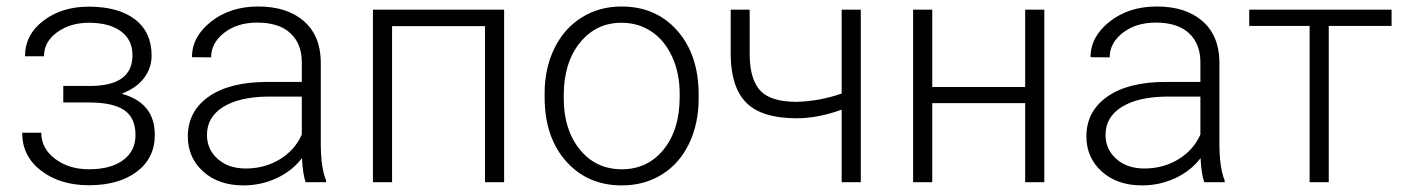

<svg xmlns="http://www.w3.org/2000/svg" viewBox="-20 -558 4301 588"><path d="M385.7 -388.7Q385.7 -436.5 350.1 -462.4Q314.5 -488.3 252 -488.3Q195.3 -488.3 155 -459.2Q114.7 -430.2 114.7 -385.7H56.6Q56.6 -451.7 113 -494.6Q169.4 -537.6 252 -537.6Q342.8 -537.6 393.6 -498.5Q444.3 -459.5 444.3 -387.7Q444.3 -349.6 420.9 -318.8Q397.5 -288.1 352.5 -271Q454.1 -243.2 454.1 -145Q454.1 -73.7 398.9 -32.2Q343.8 9.3 252.4 9.3Q164.1 9.3 106 -35.2Q47.9 -79.6 47.9 -151.4H106.4Q106.4 -103.5 148.7 -71.5Q190.9 -39.6 252.4 -39.6Q319.3 -39.6 357.2 -67.6Q395 -95.7 395 -144Q395 -197.3 360.4 -220.7Q325.7 -244.1 254.4 -244.1H173.8V-294.9H264.2Q385.7 -297.9 385.7 -388.7Z M916 0Q907.2 -24.9 904.8 -73.7Q874 -33.7 826.4 -12Q778.8 9.8 725.6 9.8Q649.4 9.8 602.3 -32.7Q555.2 -75.2 555.2 -140.1Q555.2 -217.3 619.4 -262.2Q683.6 -307.1 798.3 -307.1H904.3V-367.2Q904.3 -423.8 869.4 -456.3Q834.5 -488.8 767.6 -488.8Q706.5 -488.8 666.5 -457.5Q626.5 -426.3 626.5 -382.3L567.9 -382.8Q567.9 -445.8 626.5 -491.9Q685.1 -538.1 770.5 -538.1Q858.9 -538.1 909.9 -493.9Q960.9 -449.7 962.4 -370.6V-120.6Q962.4 -43.9 978.5 -5.9V0ZM732.4 -42Q791 -42 837.2 -70.3Q883.3 -98.6 904.3 -146V-262.2H799.8Q712.4 -261.2 663.1 -230.2Q613.8 -199.2 613.8 -145Q613.8 -100.6 646.7 -71.3Q679.7 -42 732.4 -42Z M1523.9 0H1465.3V-478H1180.7V0H1122.1V-528.3H1523.9Z M1647.9 -272Q1647.9 -348.1 1677.5 -409.2Q1707 -470.2 1761 -504.2Q1814.9 -538.1 1883.3 -538.1Q1988.8 -538.1 2054.2 -464.1Q2119.6 -390.1 2119.6 -268.1V-255.9Q2119.6 -179.2 2090.1 -117.9Q2060.5 -56.6 2006.8 -23.4Q1953.1 9.8 1884.3 9.8Q1779.3 9.8 1713.6 -64.2Q1647.9 -138.2 1647.9 -260.3ZM1706.5 -255.9Q1706.5 -161.1 1755.6 -100.3Q1804.7 -39.6 1884.3 -39.6Q1963.4 -39.6 2012.5 -100.3Q2061.5 -161.1 2061.5 -260.7V-272Q2061.5 -332.5 2039.1 -382.8Q2016.6 -433.1 1976.1 -460.7Q1935.5 -488.3 1883.3 -488.3Q1805.2 -488.3 1755.9 -427Q1706.5 -365.7 1706.5 -266.6Z M2616.2 0H2557.6V-222.2Q2485.4 -195.8 2419.4 -195.8Q2314.5 -195.8 2267.1 -241.9Q2219.7 -288.1 2217.8 -385.7V-528.3H2275.9V-388.7Q2276.9 -313 2309.3 -279.5Q2341.8 -246.1 2419.4 -246.1Q2490.2 -248 2557.6 -271.5V-528.3H2616.2Z M3178.2 0H3119.6V-242.2H2835V0H2776.4V-528.3H2835V-291.5H3119.6V-528.3H3178.2Z M3668 0Q3659.2 -24.9 3656.7 -73.7Q3626 -33.7 3578.4 -12Q3530.8 9.8 3477.5 9.8Q3401.4 9.8 3354.2 -32.7Q3307.1 -75.2 3307.1 -140.1Q3307.1 -217.3 3371.3 -262.2Q3435.5 -307.1 3550.3 -307.1H3656.2V-367.2Q3656.2 -423.8 3621.3 -456.3Q3586.4 -488.8 3519.5 -488.8Q3458.5 -488.8 3418.5 -457.5Q3378.4 -426.3 3378.4 -382.3L3319.8 -382.8Q3319.8 -445.8 3378.4 -491.9Q3437 -538.1 3522.5 -538.1Q3610.8 -538.1 3661.9 -493.9Q3712.9 -449.7 3714.4 -370.6V-120.6Q3714.4 -43.9 3730.5 -5.9V0ZM3484.4 -42Q3543 -42 3589.1 -70.3Q3635.3 -98.6 3656.2 -146V-262.2H3551.8Q3464.4 -261.2 3415 -230.2Q3365.7 -199.2 3365.7 -145Q3365.7 -100.6 3398.7 -71.3Q3431.6 -42 3484.4 -42Z M4241.7 -478.5H4049.3V0H3990.7V-478.5H3805.7V-528.3H4241.7Z"/></svg>

Font: Roboto-Light
Style: Regular
Weight: 300
Designer: Google
Version: Version 2.137; 2017